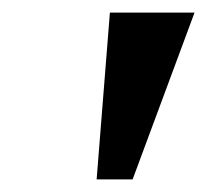

<svg xmlns="http://www.w3.org/2000/svg" viewBox="-20 -734 328 304"><path d="M133 -450H190L288 -714H154Z"/></svg>

Font: Noto Serif Tamil ExtraCondensed
Style: Bold Italic
Weight: 700
Width: 2
Italic angle: -12°
Designer: Indian Type Foundry, Tom Grace, and the Monotype Design Team
Foundry: Monotype Imaging Inc.
Version: Version 2.003